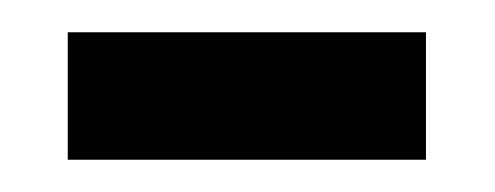

<svg xmlns="http://www.w3.org/2000/svg" viewBox="-20 -719 307 119"><path d="M244 -699H22V-620H244Z"/></svg>

Font: Advent Pro SemiBold
Style: Regular
Weight: 600
Designer: VivaRado, Andreas Kalpakidis
Foundry: VivaRado, Andreas Kalpakidis
Version: Version 3.000